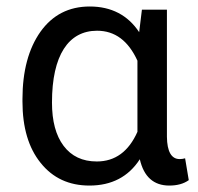

<svg xmlns="http://www.w3.org/2000/svg" viewBox="-20 -558 605 588"><path d="M414.6 -528.3 406.2 -459.5C371.6 -511.7 320.8 -538.1 254.9 -538.1C190.9 -538.1 140.6 -512.2 104 -460.9C67.4 -409.2 48.8 -340.3 48.8 -254.4V-247.1C48.8 -167.5 67.4 -105 104.5 -59.1C141.6 -12.7 191.4 10.3 253.9 10.3C321.8 10.3 373.5 -16.6 408.2 -70.3C420.4 -16.6 450.7 10.3 498.5 10.3C522.5 10.3 542.5 4.9 558.1 -6.3L546.9 -73.2C542 -71.8 536.6 -70.8 530.3 -70.8C504.9 -70.8 491.7 -93.8 491.2 -139.2V-528.3ZM139.2 -244.1C139.2 -389.2 189.9 -463.9 277.3 -463.9C332 -463.9 373 -433.1 400.9 -372.1V-154.3C374 -93.8 332.5 -63.5 276.4 -63.5C232.4 -63.5 198.7 -79.6 174.8 -111.3C150.9 -143.1 139.2 -187 139.2 -244.1Z"/></svg>

Font: Roboto
Style: Regular
Weight: 400
Designer: Google
Version: Version 2.137; 2017